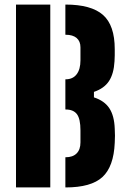

<svg xmlns="http://www.w3.org/2000/svg" viewBox="-20 -820 556 840"><path d="M50 0V-800H200V0ZM266 0V-132H267Q298.5 -132 315.2 -148.8Q332 -165.5 332 -197Q332 -210.5 332 -223.5Q332 -236.5 332 -250Q332 -299.5 316.8 -320.2Q301.5 -341 267 -341H266V-473H267Q298.5 -473 315.2 -494.8Q332 -516.5 332 -556Q332 -570.5 332 -584.8Q332 -599 332 -613Q332 -639.5 315.2 -653.8Q298.5 -668 267 -668H266V-800H267Q379 -800 430.5 -754.8Q482 -709.5 482 -605Q482 -591 482 -578Q482 -565 481 -552Q478 -497.5 456.8 -465.2Q435.5 -433 391 -418V-394Q437 -379 458.5 -346.2Q480 -313.5 482 -257Q483 -240.5 483 -226.5Q483 -212.5 482 -195Q477.5 -91 428.2 -45.5Q379 0 267 0Z"/></svg>

Font: Big Shoulders Stencil Text Thin Black
Style: Regular
Weight: 900
Version: Version 2.001